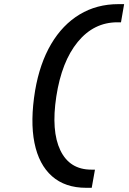

<svg xmlns="http://www.w3.org/2000/svg" viewBox="-20 -811 626 929"><path d="M580.6 -791 565.4 -703.1H547.9Q434.1 -703.1 356.2 -608.2Q278.3 -513.2 252.4 -343.8Q227.1 -177.2 272 -83.7Q316.9 9.8 421.9 9.8H439.5L423.8 97.7H397Q294.9 97.7 231.4 41.5Q168 -14.6 146.7 -119.9Q125.5 -225.1 149.9 -373Q172.4 -504.4 227.5 -597.9Q282.7 -691.4 365.5 -741.2Q448.2 -791 553.2 -791Z"/></svg>

Font: Cascadia Mono PL
Style: Italic
Weight: 400
Italic angle: -10°
Monospace: yes
Designer: Aaron Bell
Foundry: Saja Typeworks
Version: Version 2404.023; ttfautohint (v1.8.4)